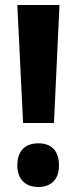

<svg xmlns="http://www.w3.org/2000/svg" viewBox="-20 -734 306 765"><path d="M195 -244 217 -714H49L72 -244ZM49 -75C49 -20 81 11 133 11C184 11 215 -19 215 -75C215 -132 186 -163 133 -163C78 -163 49 -131 49 -75Z"/></svg>

Font: Noto Sans Gujarati UI ExtraCondensed ExtraBold
Style: Regular
Weight: 800
Width: 2
Designer: Jelle Bosma - Monotype Design Team, Universal Thirst
Foundry: Monotype Imaging Inc.
Version: Version 2.106